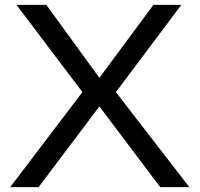

<svg xmlns="http://www.w3.org/2000/svg" viewBox="-20 -772 823 792"><path d="M22 0H139L390 -333L641 0H761L458 -392L728 -752H613L390 -451L171 -752H48L320 -392Z"/></svg>

Font: Hibana 45 SubMedium
Style: Regular
Weight: 500
Width: 6
Designer: pygmalion
Foundry: ybstudio
Version: Version 2021.007;FEAKit 1.0